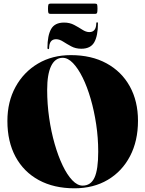

<svg xmlns="http://www.w3.org/2000/svg" viewBox="-20 -1008 786 1038"><path d="M363 -710Q474.5 -710 556 -665.5Q637.5 -621 681.8 -541Q726 -461 726 -355Q726 -246 683 -163.8Q640 -81.5 562.8 -35.8Q485.5 10 382.5 10Q271.5 10 190 -34.2Q108.5 -78.5 64.2 -160.2Q20 -242 20 -354Q20 -458 64 -538.2Q108 -618.5 185.2 -664.2Q262.5 -710 363 -710ZM511 -188Q511 -262.5 500 -335.8Q489 -409 470.2 -473.8Q451.5 -538.5 426.8 -588.5Q402 -638.5 374.5 -667Q347 -695.5 319 -695.5Q278 -695.5 256.5 -651.2Q235 -607 235 -522Q235 -445.5 245.8 -370.8Q256.5 -296 275.5 -230Q294.5 -164 318.8 -113.2Q343 -62.5 370.8 -33.5Q398.5 -4.5 426.5 -4.5Q471 -4.5 491 -48Q511 -91.5 511 -188ZM419.5 -744.5Q389 -744.5 365 -757.5Q341 -770.5 321.2 -783.2Q301.5 -796 283 -796Q246.5 -796 245.5 -748.5Q245.5 -742.5 241 -742.5Q236.5 -742.5 236.5 -748.5Q236.5 -815.5 256.2 -850.8Q276 -886 326.5 -886Q357 -886 381 -873.2Q405 -860.5 425 -847.5Q445 -834.5 463 -834.5Q499.5 -834.5 500.5 -881.5Q500.5 -887.5 505 -887.5Q509.5 -887.5 509.5 -881.5Q509.5 -815 489.8 -779.8Q470 -744.5 419.5 -744.5ZM239.5 -960.5Q239.5 -978 241.8 -983.2Q244 -988.5 253 -988.5H493.5Q502.5 -988.5 504.8 -984Q507 -979.5 507 -961Q507 -944 504.8 -938.5Q502.5 -933 493.5 -933H253Q244 -933 241.8 -938.2Q239.5 -943.5 239.5 -960.5Z"/></svg>

Font: Fraunces 144pt Black
Style: Regular
Weight: 900
Version: Version 1.000;[0bf87f6ff]